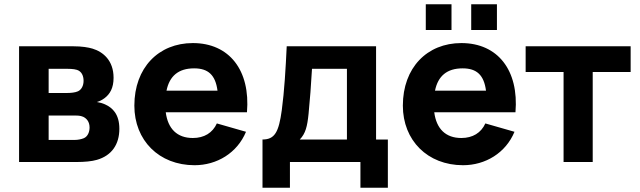

<svg xmlns="http://www.w3.org/2000/svg" viewBox="-20 -756 2988 896"><path d="M339 0C374 0 408 -3 432 -10C502 -30 537 -83 537 -155C537 -222 506 -253 470 -269C459 -274 445 -278 432 -280C444 -283 456 -289 468 -298C493 -317 510 -345 510 -393C510 -474 461 -514 412 -529C392 -535 362 -540 322 -540H69V0ZM207 -435H290C296 -435 324 -435 339 -430C361 -423 370 -402 370 -379C370 -357 361 -338 344 -330C331 -324 311 -322 290 -322H207ZM207 -217H329C338 -217 355 -217 368 -211C383 -204 398 -189 398 -161C398 -141 390 -119 371 -111C359 -106 343 -103 329 -103H207Z M888 15C992 15 1087 -42 1128 -141L992 -180C972 -136 933 -112 880 -112C806.5 -112 763.5 -155 753.5 -232H1132.5C1149 -428 1050 -555 880 -555C720 -555 607 -440 607 -263C607 -101 722 15 888 15ZM886 -437C951.5 -437 985.5 -406 995 -333H757C771 -401.5 813 -437 886 -437Z M1333 120V0H1662V120H1790V-105H1735V-540H1318C1313 -435 1307 -331 1295 -242C1281 -139 1262 -105 1205 -105V120ZM1379 -105C1406 -133 1414 -166 1420 -225C1426 -286 1432 -362 1436 -435H1599V-105Z M2299 -616V-736H2179V-616ZM2087 -616V-736H1967V-616ZM2141 15C2245 15 2340 -42 2381 -141L2245 -180C2225 -136 2186 -112 2133 -112C2059.5 -112 2016.5 -155 2006.5 -232H2385.5C2402 -428 2303 -555 2133 -555C1973 -555 1860 -440 1860 -263C1860 -101 1975 15 2141 15ZM2139 -437C2204.5 -437 2238.5 -406 2248 -333H2010C2024 -401.5 2066 -437 2139 -437Z M2746 0V-420H2923V-540H2433V-420H2610V0Z"/></svg>

Font: Manrope ExtraBold
Style: Regular
Weight: 800
Designer: Mikhail Sharanda
Foundry: Mikhail Sharanda
Version: Version 4.505